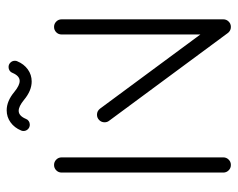

<svg xmlns="http://www.w3.org/2000/svg" viewBox="-87 -610 697 563"><g transform="rotate(-90 261.5 -328.5)"><path d="M59.3 0Q50 0 43.5 -6.5Q37 -13 37 -22.2V-496.3Q37 -505.6 43.5 -512Q50 -518.5 59.3 -518.5Q68.5 -518.5 75 -512Q81.5 -505.6 81.5 -496.3V-22.2Q81.5 -13 75 -6.5Q68.5 0 59.3 0ZM184.4 -370.4Q184.4 -379.6 190.9 -386.1Q197.4 -392.6 206.7 -392.6Q217.4 -392.6 224.4 -383.7L482.6 -34.4L447 -7.8L188.9 -357Q184.4 -362.6 184.4 -370.4ZM464.1 0Q454.8 0 448.3 -6.5Q441.9 -13 441.9 -22.2V-496.3Q441.9 -505.6 448.3 -512Q454.8 -518.5 464.1 -518.5Q473.3 -518.5 479.8 -512Q486.3 -505.6 486.3 -496.3V-22.2Q486.3 -13 479.8 -6.5Q473.3 0 464.1 0ZM346.3 -651.9Q354.1 -651.9 359.4 -646.5Q364.8 -641.1 364.8 -633.3Q364.8 -629.3 363.3 -626.3Q355.2 -606.7 339.4 -595.4Q323.7 -584.1 304.1 -584.1Q277 -584.1 250 -606.7Q231.1 -622.2 218.1 -622.2Q203.3 -622.2 194.4 -601.1Q192.6 -595.9 188 -592.8Q183.3 -589.6 177.4 -589.6Q169.6 -589.6 164.3 -595Q158.9 -600.4 158.9 -608.1Q158.9 -612.2 160.4 -615.2Q168.5 -634.8 184.3 -646.1Q200 -657.4 219.6 -657.4Q246.7 -657.4 273.7 -634.8Q292.6 -619.3 305.6 -619.3Q320.4 -619.3 329.3 -640.4Q331.1 -645.6 335.7 -648.7Q340.4 -651.9 346.3 -651.9Z"/></g></svg>

Font: 26F Galaxy Hebrew
Style: Regular
Weight: 400
Designer: C₂₉H₂₅N₃O₅
Version: Version 1.000